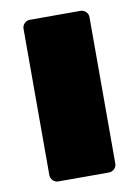

<svg xmlns="http://www.w3.org/2000/svg" viewBox="-70 -620 483 668"><g transform="rotate(-10 171.5 -285.5)"><path d="M288 -544V-27Q288 -16 280 -8Q272 0 261 0H82Q71 0 63 -8Q55 -16 55 -27V-544Q55 -555 63 -563Q71 -571 82 -571H261Q272 -571 280 -563Q288 -555 288 -544Z"/></g></svg>

Font: Rubik One
Style: Regular
Weight: 400
Designer: Hubert and Fischer with Elvire Volk Leonovitch
Foundry: Hubert and Fischer with Elvire Volk Leonovitch
Version: Version 1.001